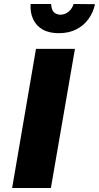

<svg xmlns="http://www.w3.org/2000/svg" viewBox="-20 -946 498 966"><path d="M161 -700 41 0H236L357 -700ZM134 -926Q131 -884 146.5 -850Q162 -816 194.5 -797.5Q227 -779 276 -779Q326 -779 363.5 -798Q401 -817 425 -850Q449 -883 458 -925L350 -926Q346 -911 336 -898.5Q326 -886 312.5 -879Q299 -872 282 -872Q268 -873 257.5 -879.5Q247 -886 242.5 -898.5Q238 -911 237 -926Z"/></svg>

Font: Jost ExtraBold
Style: Italic
Weight: 800
Italic angle: -5°
Version: Version 3.710